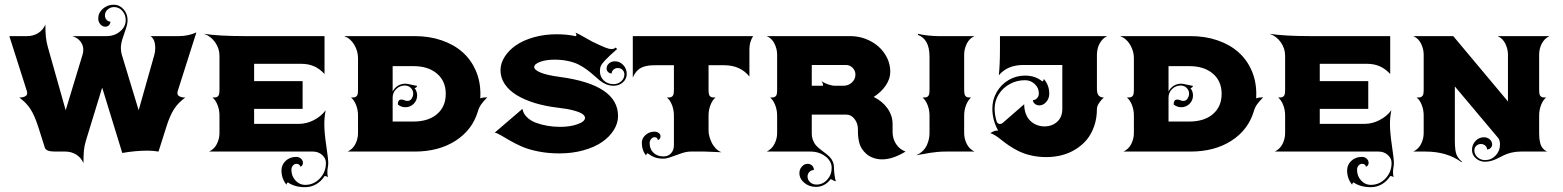

<svg xmlns="http://www.w3.org/2000/svg" viewBox="-20 -641 6612 812"><path d="M19.5 -488.3H95.2Q121.1 -488.3 141.6 -501.2Q162.1 -514.2 171.9 -537.1Q171.9 -507.1 174 -485.7Q176 -464.4 182.4 -441.7L257.8 -174.8L329.1 -409.7Q332.3 -419.9 332.3 -430.2Q332.3 -450 320.3 -465.5Q308.3 -481 286.1 -488.3H431.6Q464.1 -488.3 487.9 -508.2Q511.7 -528.1 511.7 -555.9Q511.7 -578.9 497.4 -595Q483.2 -611.1 462.4 -611.1Q447 -611.1 435.4 -600.8Q423.8 -590.6 423.8 -576.2Q423.8 -565.2 430.5 -557.4Q437.3 -549.6 446.8 -549.6Q446.8 -540.5 440.7 -534.3Q434.6 -528.1 426 -528.1Q413.3 -528.1 404.4 -538.3Q395.5 -548.6 395.5 -563Q395.5 -586.9 415 -604Q434.6 -621.1 460.9 -621.1Q485.1 -621.1 502.3 -601.9Q519.5 -582.8 519.5 -555.9Q519.5 -540.3 512.5 -519.9Q505.4 -499.5 498.3 -477.9Q491.2 -456.3 491.2 -437.3Q491.2 -423.1 495.1 -409.7L566.4 -174.8L633.1 -410.4Q636.5 -422.6 636.5 -437.7Q636.5 -475.6 616.2 -488.3H736.8Q775.9 -488.3 810.5 -503.9L732.9 -260Q730.2 -252 730.2 -247.1Q730.2 -238 739.6 -233.3Q749 -228.5 763.7 -228.5Q732.7 -206.1 715.5 -178.6Q698.2 -151.1 684.1 -106.4L650.4 0Q627.2 -3.9 604.7 -3.9Q552.7 -3.9 497.1 5.9L412.1 -270.5L343.5 -46.6Q336.7 -24.4 334.8 -3.8Q333 16.8 333 48.8Q323.2 25.9 302.6 12.9Q282 0 256.1 0H212.6Q175.5 0 169.9 -15.9L141.1 -106.4Q126.7 -151.1 109.5 -178.6Q92.3 -206.1 61.5 -228.5Q76.4 -228.5 85.7 -233.2Q95 -237.8 95 -246.8Q95 -252 92.3 -260Z M842.8 -498Q905.8 -488.3 1012.7 -488.3H1352.5V-328.1Q1331.5 -350.6 1308 -360.8Q1284.4 -371.1 1254.9 -371.1H1054.7V-297.9H1259.8V-180.7H1054.7V-117.2H1245.1Q1276.1 -117.2 1306.9 -132.8Q1337.6 -148.4 1357.4 -174.8Q1351.6 -147 1351.6 -115.2Q1351.6 -80.6 1359.9 -24.7Q1368.2 31.2 1368.2 48.1Q1368.2 57.9 1366.2 68.1Q1364.5 76.7 1364.5 87.4Q1364.5 99.6 1366.9 108.2Q1360.4 103.5 1354.7 103.5Q1352.8 103.5 1352.1 104.5Q1338.6 125.7 1317.1 138.2Q1295.7 150.6 1270.5 150.6Q1226.3 150.6 1197.5 130.4Q1191.7 134 1191.7 140.4Q1170.4 114.3 1170.4 80.1Q1170.4 55.7 1188.2 39.1Q1206.1 22.5 1232.9 22.5Q1244.6 22.5 1252.9 29.9Q1261.2 37.4 1261.2 47.9Q1261.2 54.2 1257.8 58.8Q1254.4 63.5 1249.5 63.5Q1249.5 58.6 1244.9 55.2Q1240.2 51.8 1233.9 51.8Q1225.1 51.8 1218.8 59.1Q1212.4 66.4 1212.4 77.1Q1212.4 103.5 1229.5 122.2Q1246.6 140.9 1270.5 140.9Q1306.9 140.9 1332.6 113.8Q1358.4 86.7 1358.4 48.1Q1358.4 28.3 1342.3 14.2Q1326.2 0 1303.7 0H864.3Q886.5 -10.5 897.3 -32.5Q908.2 -54.4 908.2 -78.1V-152.3Q908.2 -176.3 899.9 -197.3Q891.6 -218.3 878.7 -228.5Q887.9 -228.5 892.5 -229.2Q897 -230 901.2 -233.4Q905.5 -236.8 906.9 -243.9Q908.2 -251 908.2 -263.7V-405.3Q908.2 -436 890 -461.9Q871.8 -487.8 842.8 -498Z M1435.5 -488.3H1733.4Q1795.4 -488.3 1847.3 -470.6Q1899.2 -452.9 1935.3 -421.1Q1971.4 -389.4 1991.6 -343.9Q2011.7 -298.3 2011.7 -244.1Q2011.7 -231.2 2011.2 -225.1Q2022.9 -229.5 2041 -229.5Q2024.9 -213.4 2015.4 -200.1Q2005.9 -186.8 2001.2 -170.2Q1977.5 -91.3 1906.5 -45.7Q1835.4 0 1733.4 0H1450.2Q1472.4 -10.5 1483.3 -32.5Q1494.1 -54.4 1494.1 -78.1V-152.3Q1494.1 -176.3 1485.8 -197.3Q1477.5 -218.3 1464.6 -228.5Q1473.9 -228.5 1478.4 -229.2Q1482.9 -230 1487.2 -233.4Q1491.5 -236.8 1492.8 -243.9Q1494.1 -251 1494.1 -263.7V-395.5Q1494.1 -424.6 1478.4 -451.5Q1462.6 -478.5 1435.5 -488.3ZM1640.6 -127H1728.5Q1791.7 -127 1828.5 -158.6Q1865.2 -190.2 1865.2 -244.1Q1865.2 -298.1 1828.1 -329.7Q1791 -361.3 1728.5 -361.3H1640.6V-253.9Q1647.9 -269 1662.4 -278.1Q1676.8 -287.1 1694.3 -287.1Q1701.7 -287.1 1719.5 -282.8Q1737.3 -278.6 1744.4 -277.6Q1742.4 -272.9 1740 -271.1Q1737.5 -269.3 1733.4 -268.3Q1744.1 -254.9 1744.1 -237.3Q1744.1 -216.6 1729.6 -202Q1715.1 -187.5 1694.3 -187.5Q1676.5 -187.5 1662.4 -199.2Q1662.4 -220 1677.5 -220Q1682.6 -220 1690.3 -217Q1698 -214.1 1703.1 -214.1Q1714.6 -214.1 1721.1 -224.1Q1727.5 -234.1 1727.5 -245.1Q1727.5 -259.3 1717.2 -269.3Q1706.8 -279.3 1692.4 -279.3Q1670.9 -279.3 1655.8 -264.4Q1640.6 -249.5 1640.6 -228.5Z M2072.3 -80.1 2189.5 -180.7Q2192.6 -161.1 2208 -145.9Q2223.4 -130.6 2246.5 -121.9Q2269.5 -113.3 2295.5 -108.9Q2321.5 -104.5 2348.6 -104.5Q2391.6 -104.5 2422.9 -115.8Q2454.1 -127.2 2454.1 -142.6Q2454.1 -150.9 2444 -158.4Q2433.8 -166 2407.3 -173.5Q2380.9 -180.9 2339.8 -185.5Q2286.6 -191.7 2242.6 -205.1Q2198.5 -218.5 2165.8 -238.3Q2133.1 -258.1 2114.9 -285Q2096.7 -312 2096.7 -343.8Q2096.7 -373.3 2114.3 -400.9Q2131.8 -428.5 2162.4 -449.6Q2192.9 -470.7 2237.8 -483.4Q2282.7 -496.1 2334 -496.1Q2377.7 -496.1 2414.6 -488Q2417.7 -488.8 2417.7 -492.4Q2417.7 -497.6 2413.6 -503.2Q2426.3 -498.3 2452.9 -482.8Q2479.5 -467.3 2485.8 -464.4Q2492.7 -461.2 2506.7 -454.6Q2520.8 -448 2526.4 -445.6Q2532 -443.1 2540.9 -439.6Q2549.8 -436 2555.5 -434.8Q2561.3 -433.6 2566.4 -433.6Q2576.4 -433.6 2584.2 -439.9L2589.8 -433.6Q2556.4 -404.3 2541.3 -388.4Q2526.1 -372.6 2521.6 -363Q2517.1 -353.5 2517.1 -340.6Q2517.1 -316.7 2533.2 -300.9Q2549.3 -285.2 2575.2 -285.2Q2594 -285.2 2607.3 -297.2Q2620.6 -309.3 2620.6 -326.4Q2620.6 -337.6 2612.7 -345.5Q2604.7 -353.3 2593.3 -353.3Q2582.3 -353.3 2574.6 -346.6Q2566.9 -339.8 2566.9 -330.3Q2557.9 -330.3 2551.6 -336.5Q2545.4 -342.8 2545.4 -351.3Q2545.4 -364 2555.7 -372.9Q2565.9 -381.8 2580.3 -381.8Q2601.1 -381.8 2615.8 -366.1Q2630.6 -350.3 2630.6 -328.1Q2630.6 -307.4 2614.4 -292.8Q2598.1 -278.3 2575.2 -278.3Q2558.6 -278.3 2543.8 -284.4Q2529.1 -290.5 2517 -300.3Q2504.9 -310.1 2492.1 -321.8Q2479.2 -333.5 2463.6 -345.2Q2448 -356.9 2429.6 -366.7Q2411.1 -376.5 2384.2 -382.6Q2357.2 -388.7 2325.2 -388.7Q2289.1 -388.7 2264.2 -379.4Q2239.3 -370.1 2239.3 -357.4Q2239.3 -345.5 2265.9 -334.2Q2292.5 -323 2349.6 -315.4Q2593.8 -282.2 2593.8 -150.4Q2593.8 -119.6 2575.9 -91.1Q2558.1 -62.5 2526.5 -40.5Q2494.9 -18.6 2447.6 -5.4Q2400.4 7.8 2345.7 7.8Q2297.9 7.8 2256.1 -0.6Q2214.4 -9 2186.5 -21.4Q2158.7 -33.7 2137.2 -46.1Q2115.7 -58.6 2099 -68.5Q2082.3 -78.4 2072.3 -80.1Z M2656.2 -312.5V-488.3H3165Q3149.4 -463.6 3149.4 -432.6V-317.4Q3110.8 -365.2 3042 -365.2H2976.6V-263.7Q2976.6 -251 2977.9 -243.9Q2979.2 -236.8 2983.5 -233.4Q2987.8 -230 2992.3 -229.2Q2996.8 -228.5 3006.1 -228.5Q2993.2 -218.3 2984.9 -197.3Q2976.6 -176.3 2976.6 -152.3V-87.9Q2976.6 -77.4 2980.1 -64.2Q2983.6 -51 2990 -37.7Q2996.3 -24.4 3007.2 -13.2Q3018.1 -2 3031.2 2.9Q3027.6 2.9 3000.1 1.5Q2972.7 0 2960.7 0H2901.4Q2883.1 0 2861.1 7.6Q2839.1 15.1 2819 22.6Q2798.8 30 2785.2 30Q2765.1 30 2750 24.7Q2734.9 19.3 2718.5 7.1Q2712.6 10.7 2712.6 17.1Q2694.3 -5.4 2694.3 -36.4Q2694.3 -56.2 2710.1 -70.2Q2725.8 -84.2 2748 -84.2Q2758.5 -84.2 2766 -78.5Q2773.4 -72.8 2773.4 -64.7Q2773.4 -58.3 2770 -53.7Q2766.6 -49.1 2761.7 -49.1Q2761.7 -54 2758.1 -57.4Q2754.4 -60.8 2749 -60.8Q2740 -60.8 2733.8 -53.3Q2727.5 -45.9 2727.5 -35.4Q2727.5 -10.3 2743.7 5.1Q2759.8 20.5 2786.1 20.5Q2805.9 20.5 2818 7.3Q2830.1 -5.9 2830.1 -26.4V-152.3Q2830.1 -176.3 2821.8 -197.3Q2813.5 -218.3 2800.5 -228.5Q2809.8 -228.5 2814.3 -229.2Q2818.8 -230 2823.1 -233.4Q2827.4 -236.8 2828.7 -243.9Q2830.1 -251 2830.1 -263.7V-365.2H2753.9Q2740.2 -365.2 2730.2 -364.4Q2720.2 -363.5 2708 -360.5Q2695.8 -357.4 2687 -351.9Q2678.2 -346.4 2669.8 -336.4Q2661.4 -326.4 2656.2 -312.5Z M3222.7 0Q3244.9 -11.2 3255.7 -33Q3266.6 -54.7 3266.6 -78.1V-152.8Q3266.4 -176.5 3258.1 -197.4Q3249.8 -218.3 3237.1 -228.5Q3246.3 -228.5 3250.9 -229.2Q3255.4 -230 3259.6 -233.3Q3263.9 -236.6 3265.3 -243.5Q3266.6 -250.5 3266.6 -262.9V-410.2Q3266.6 -433.3 3255.6 -456.1Q3244.6 -478.8 3222.7 -488.3H3574.2Q3620.6 -488.3 3659.9 -468Q3699.2 -447.8 3722.2 -412.8Q3745.1 -377.9 3745.1 -336.9Q3745.1 -307.9 3726 -279.5Q3706.8 -251.2 3675 -231Q3711.4 -213.4 3733.2 -182.9Q3754.9 -152.3 3754.9 -116.2V-83Q3754.9 -54.4 3769.5 -32Q3784.2 -9.5 3809.6 0Q3755.9 33 3710.4 33Q3690.7 33 3673.3 26.7Q3656 20.5 3644.4 10.3Q3632.8 0 3625.1 -11.8Q3617.4 -23.7 3614.3 -36.1Q3608.4 -59.6 3608.4 -83V-92.8Q3608.4 -119.1 3594.1 -137.7Q3579.8 -156.2 3559.6 -156.2H3413.1V-78.1Q3413.1 -61.5 3418.2 -48.1Q3423.3 -34.7 3431.6 -25.6Q3439.9 -16.6 3450 -8.8Q3460 -1 3470.1 6.6Q3480.2 14.2 3488.5 22.3Q3496.8 30.5 3502 42.5Q3507.1 54.4 3507.1 69.3Q3507.1 80.8 3509.3 98.4Q3511.5 116 3514.9 125.7Q3510.7 125.7 3503.2 121.3Q3495.6 116.9 3492.4 116.9Q3481.7 132.1 3465.7 140.7Q3449.7 149.4 3431.2 149.4Q3402.1 149.4 3381.5 132.2Q3360.8 115 3360.8 90.6Q3360.8 75.2 3371.3 63.5Q3381.8 51.8 3395.3 51.8Q3407 51.8 3414.6 59.3Q3422.1 66.9 3422.1 78.1Q3410.9 78.1 3403.1 86.1Q3395.3 94 3395.3 105.5Q3395.3 119.6 3406.2 129.6Q3417.2 139.6 3432.9 139.6Q3459.5 139.6 3478.4 119Q3497.3 98.4 3497.3 69.3Q3497.3 40.5 3470.8 20.3Q3444.3 0 3406.7 0ZM3413.1 -278.3H3460.9Q3460.9 -290 3453.6 -297.9Q3466.3 -289.6 3482.8 -283.9Q3499.3 -278.3 3512.2 -278.3H3546.9Q3567.6 -278.3 3582.6 -292Q3597.7 -305.7 3597.7 -325.2Q3597.7 -342.3 3585.9 -354.2Q3574.2 -366.2 3557.6 -366.2H3413.1Z M3854.5 15.6Q3871.3 8.5 3883.2 -3.4Q3895 -15.4 3900.8 -29.2Q3906.5 -43 3908.8 -54.8Q3911.1 -66.7 3911.1 -78.1V-152.3Q3911.1 -176 3902.8 -197Q3894.5 -218 3881.8 -228.5Q3891.1 -228.5 3895.6 -229.2Q3900.1 -230 3904.3 -233.4Q3908.4 -236.8 3909.8 -243.9Q3911.1 -251 3911.1 -263.7V-401.4Q3911.1 -475.8 3861.3 -493.7L3863.5 -498Q3877.9 -493.7 3903.7 -491Q3929.4 -488.3 3947.3 -488.3H4101.6Q4079.6 -478.8 4068.6 -456.1Q4057.6 -433.3 4057.6 -410.2V-263.7Q4057.6 -251 4059 -243.9Q4060.3 -236.8 4064.5 -233.4Q4068.6 -230 4073.1 -229.2Q4077.6 -228.5 4086.9 -228.5Q4074.2 -218 4065.9 -197Q4057.6 -176 4057.6 -152.3V-78.1Q4057.6 -54.4 4068.5 -32.5Q4079.3 -10.5 4101.6 0H3978.3Q3961.2 0 3943.2 1.7Q3925.3 3.4 3913.6 5.4Q3901.9 7.3 3883.2 10.7Q3864.5 14.2 3854.5 15.6Z M4168 -77.1Q4182.1 -89.1 4200.9 -89.1L4200.7 -90.1Q4176.8 -133.1 4176.8 -181.6Q4176.8 -219.5 4195.3 -251.7Q4213.9 -283.9 4245.7 -302.6Q4277.6 -321.3 4314.9 -321.3Q4358.9 -321.3 4388.4 -296.4Q4394.3 -300 4394.3 -307.4Q4417.5 -280.5 4417.5 -245.1Q4417.5 -224.6 4404.9 -210Q4392.3 -195.3 4375.5 -195.3Q4364.3 -195.3 4356.4 -201.9Q4348.6 -208.5 4348.6 -217.8Q4358.9 -217.8 4366.2 -226.1Q4373.5 -234.4 4373.5 -246.1Q4373.5 -269 4356.3 -285.4Q4339.1 -301.8 4314.9 -301.8Q4280 -301.8 4250.5 -285.6Q4220.9 -269.5 4203.7 -241.9Q4186.5 -214.4 4186.5 -181.6Q4186.5 -152.8 4195.6 -125.7Q4197.3 -121.6 4201 -119.1Q4204.8 -116.7 4209.2 -116.7Q4215.1 -116.7 4220 -120.6L4311.5 -200.2Q4311.5 -177.2 4318.6 -159.1Q4325.7 -140.9 4337.8 -129.5Q4349.9 -118.2 4365.1 -112.3Q4380.4 -106.4 4397.5 -106.4Q4429 -106.4 4450.8 -125.9Q4472.7 -145.3 4472.7 -180.7V-366.2H4308.6Q4240 -366.2 4204.1 -322.3Q4209 -364.7 4209 -437V-488.3H4663.1Q4647.9 -481.9 4637.6 -467.8Q4627.2 -453.6 4623.2 -439.1Q4619.1 -424.6 4619.1 -410.2V-263.7Q4619.1 -228.5 4648.4 -228.5Q4637.5 -219.5 4628.3 -205.6Q4619.1 -191.7 4619.1 -180.7Q4619.1 -141.1 4607.5 -107.5Q4595.9 -74 4575.9 -50Q4555.9 -26.1 4528.7 -9.4Q4501.5 7.3 4470.2 15.4Q4439 23.4 4405.3 23.4Q4341.1 23.4 4288.8 -1.5Q4268.3 -11.2 4247.8 -25.1Q4227.3 -39.1 4214.6 -49.6Q4201.9 -60.1 4189.2 -68.1Q4176.5 -76.2 4168 -77.1Z M4716.8 -488.3H5014.6Q5076.7 -488.3 5128.5 -470.6Q5180.4 -452.9 5216.6 -421.1Q5252.7 -389.4 5272.8 -343.9Q5293 -298.3 5293 -244.1Q5293 -231.2 5292.5 -225.1Q5304.2 -229.5 5322.3 -229.5Q5306.2 -213.4 5296.6 -200.1Q5287.1 -186.8 5282.5 -170.2Q5258.8 -91.3 5187.7 -45.7Q5116.7 0 5014.6 0H4731.4Q4753.7 -10.5 4764.5 -32.5Q4775.4 -54.4 4775.4 -78.1V-152.3Q4775.4 -176.3 4767.1 -197.3Q4758.8 -218.3 4745.8 -228.5Q4755.1 -228.5 4759.6 -229.2Q4764.2 -230 4768.4 -233.4Q4772.7 -236.8 4774 -243.9Q4775.4 -251 4775.4 -263.7V-395.5Q4775.4 -424.6 4759.6 -451.5Q4743.9 -478.5 4716.8 -488.3ZM4921.9 -127H5009.8Q5073 -127 5109.7 -158.6Q5146.5 -190.2 5146.5 -244.1Q5146.5 -298.1 5109.4 -329.7Q5072.3 -361.3 5009.8 -361.3H4921.9V-253.9Q4929.2 -269 4943.6 -278.1Q4958 -287.1 4975.6 -287.1Q4982.9 -287.1 5000.7 -282.8Q5018.6 -278.6 5025.6 -277.6Q5023.7 -272.9 5021.2 -271.1Q5018.8 -269.3 5014.6 -268.3Q5025.4 -254.9 5025.4 -237.3Q5025.4 -216.6 5010.9 -202Q4996.3 -187.5 4975.6 -187.5Q4957.8 -187.5 4943.6 -199.2Q4943.6 -220 4958.7 -220Q4963.9 -220 4971.6 -217Q4979.2 -214.1 4984.4 -214.1Q4995.8 -214.1 5002.3 -224.1Q5008.8 -234.1 5008.8 -245.1Q5008.8 -259.3 4998.4 -269.3Q4988 -279.3 4973.6 -279.3Q4952.1 -279.3 4937 -264.4Q4921.9 -249.5 4921.9 -228.5Z M5349.6 -498Q5412.6 -488.3 5519.5 -488.3H5859.4V-328.1Q5838.4 -350.6 5814.8 -360.8Q5791.3 -371.1 5761.7 -371.1H5561.5V-297.9H5766.6V-180.7H5561.5V-117.2H5752Q5783 -117.2 5813.7 -132.8Q5844.5 -148.4 5864.3 -174.8Q5858.4 -147 5858.4 -115.2Q5858.4 -80.6 5866.7 -24.7Q5875 31.2 5875 48.1Q5875 57.9 5873 68.1Q5871.3 76.7 5871.3 87.4Q5871.3 99.6 5873.8 108.2Q5867.2 103.5 5861.6 103.5Q5859.6 103.5 5858.9 104.5Q5845.5 125.7 5824 138.2Q5802.5 150.6 5777.3 150.6Q5733.2 150.6 5704.3 130.4Q5698.5 134 5698.5 140.4Q5677.2 114.3 5677.2 80.1Q5677.2 55.7 5695.1 39.1Q5712.9 22.5 5739.7 22.5Q5751.5 22.5 5759.8 29.9Q5768.1 37.4 5768.1 47.9Q5768.1 54.2 5764.6 58.8Q5761.2 63.5 5756.3 63.5Q5756.3 58.6 5751.7 55.2Q5747.1 51.8 5740.7 51.8Q5731.9 51.8 5725.6 59.1Q5719.2 66.4 5719.2 77.1Q5719.2 103.5 5736.3 122.2Q5753.4 140.9 5777.3 140.9Q5813.7 140.9 5839.5 113.8Q5865.2 86.7 5865.2 48.1Q5865.2 28.3 5849.1 14.2Q5833 0 5810.5 0H5371.1Q5393.3 -10.5 5404.2 -32.5Q5415 -54.4 5415 -78.1V-152.3Q5415 -176.3 5406.7 -197.3Q5398.4 -218.3 5385.5 -228.5Q5394.8 -228.5 5399.3 -229.2Q5403.8 -230 5408.1 -233.4Q5412.4 -236.8 5413.7 -243.9Q5415 -251 5415 -263.7V-405.3Q5415 -436 5396.9 -461.9Q5378.7 -487.8 5349.6 -498Z M5957 0Q5979.2 -10.5 5990.1 -32.5Q6001 -54.4 6001 -78.1V-152.3Q6001 -176.3 5992.7 -197.3Q5984.4 -218.3 5971.4 -228.5Q5980.7 -228.5 5985.2 -229.2Q5989.7 -230 5994 -233.4Q5998.3 -236.8 5999.6 -243.9Q6001 -251 6001 -263.7V-410.2Q6001 -433.3 5990 -456.1Q5979 -478.8 5957 -488.3H6126L6357.4 -211.9V-410.2Q6357.4 -433.3 6346.4 -456.1Q6335.4 -478.8 6313.5 -488.3H6533.2Q6511 -477.8 6500.1 -455.8Q6489.3 -433.8 6489.3 -410.2V-263.7Q6489.3 -251 6490.6 -243.9Q6491.9 -236.8 6496.2 -233.4Q6500.5 -230 6505 -229.2Q6509.5 -228.5 6518.8 -228.5Q6505.9 -218.3 6497.6 -197.3Q6489.3 -176.3 6489.3 -152.3V-78.1Q6489.3 -65.7 6490.2 -56.2Q6491.2 -46.6 6494.3 -34.7Q6497.3 -22.7 6504.8 -13.8Q6512.2 -4.9 6523.4 0H6411.1Q6390.6 0 6372.4 4.4Q6354.2 8.8 6341.1 15.1Q6327.9 21.5 6315.7 27.8Q6303.5 34.2 6289.4 38.6Q6275.4 43 6260.7 43Q6237.8 43 6221.6 28.4Q6205.3 13.9 6205.3 -6.8Q6205.3 -29.1 6220.1 -44.8Q6234.9 -60.5 6255.6 -60.5Q6270 -60.5 6280.3 -51.6Q6290.5 -42.7 6290.5 -30Q6290.5 -21.5 6284.3 -15.3Q6278.1 -9 6269 -9Q6269 -18.6 6261.4 -25.3Q6253.7 -32 6242.7 -32Q6231.2 -32 6223.3 -24.2Q6215.3 -16.4 6215.3 -5.1Q6215.3 12 6228.6 24Q6241.9 36.1 6260.7 36.1Q6286.9 36.1 6305.3 16.7Q6323.7 -2.7 6323.7 -30Q6323.7 -48.3 6315.7 -57.9L6132.8 -275.4V-48.8Q6132.8 -35.2 6133.2 -26.4Q6133.5 -17.6 6135.1 -6.3Q6136.7 4.9 6139.8 12.6Q6142.8 20.3 6148.6 28.2Q6154.3 36.1 6162.6 42L6161.1 44.9Q6099.6 0 6009.3 0Z"/></svg>

Font: Agreloy
Style: Medium
Weight: 400
Designer: gluk
Foundry: gluk
Version: Version 0.27